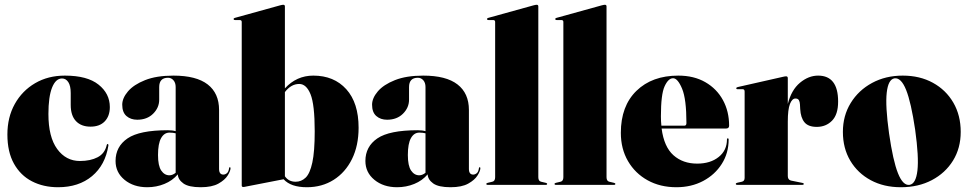

<svg xmlns="http://www.w3.org/2000/svg" viewBox="-20 -775 4063 805"><path d="M440.5 -326Q440.5 -288.5 419.2 -266.2Q398 -244 359.5 -244Q320.5 -244 298.5 -267.2Q276.5 -290.5 276.5 -335V-385Q276.5 -415 266.5 -430.5Q256.5 -446 240 -446Q213.5 -446 198.2 -407.5Q183 -369 183 -297Q183 -200.5 219.8 -150.2Q256.5 -100 315 -100Q359.5 -100 389.5 -115.8Q419.5 -131.5 427.5 -167Q428.5 -172 432 -171Q435 -170 434.5 -165Q421.5 -83 365.8 -36.5Q310 10 223.5 10Q162 10 114 -14.8Q66 -39.5 38.5 -88.8Q11 -138 11 -211Q11 -283.5 42 -339Q73 -394.5 127.2 -426.2Q181.5 -458 252 -458Q346 -458 393.2 -420.2Q440.5 -382.5 440.5 -326Z M464.5 -100Q464.5 -160.5 514.8 -194.8Q565 -229 683.5 -229Q703 -229 716.5 -225V-410Q716.5 -428 707.2 -438.5Q698 -449 684.5 -449Q647.5 -449 647.5 -410V-357Q647.5 -323.5 622 -298.2Q596.5 -273 555.5 -273Q528 -273 510.2 -288.5Q492.5 -304 492.5 -336Q492.5 -363.5 516.5 -391.8Q540.5 -420 588.2 -439Q636 -458 707 -458Q803 -458 850.8 -421Q898.5 -384 898.5 -314V-67Q898.5 -43 916.5 -43Q924 -43 931.2 -48.8Q938.5 -54.5 940.5 -70Q941 -74 943.5 -74Q946.5 -74 946.5 -70Q946.5 -58.5 934.8 -39.5Q923 -20.5 895.8 -5.2Q868.5 10 821.5 10Q771 10 748.8 -6Q726.5 -22 725.5 -44Q703 -17.5 669.2 -3.8Q635.5 10 597.5 10Q540 10 502.2 -21Q464.5 -52 464.5 -100ZM642.5 -125Q642.5 -80 656 -60Q669.5 -40 690.5 -40Q703 -40 716.5 -50.5V-216Q706 -219 690.5 -219Q668.5 -219 655.5 -196Q642.5 -173 642.5 -125Z M1174.5 -748V-404.5Q1223.5 -458 1293.5 -458Q1380.5 -458 1432 -400.8Q1483.5 -343.5 1483.5 -239.5Q1483.5 -164.5 1455.8 -108.2Q1428 -52 1379 -21Q1330 10 1266.5 10Q1199.5 10 1169 -23.5L1012.5 7Q1004.5 9 1000.5 9Q993.5 9 993.5 3V-683Q993.5 -691 985 -691H965.5Q959.5 -691 959.5 -695.5Q959.5 -698.5 964.5 -700L1154 -752.5Q1164 -755 1167.5 -755Q1174.5 -755 1174.5 -748ZM1234.5 -423Q1200.5 -423 1174.5 -389V-36Q1190 -13 1219.5 -13Q1243.5 -13 1261.5 -30.2Q1279.5 -47.5 1289.5 -93.5Q1299.5 -139.5 1299.5 -224.5Q1299.5 -336.5 1282 -379.8Q1264.5 -423 1234.5 -423Z M1512 -100Q1512 -160.5 1562.2 -194.8Q1612.5 -229 1731 -229Q1750.5 -229 1764 -225V-410Q1764 -428 1754.8 -438.5Q1745.5 -449 1732 -449Q1695 -449 1695 -410V-357Q1695 -323.5 1669.5 -298.2Q1644 -273 1603 -273Q1575.5 -273 1557.8 -288.5Q1540 -304 1540 -336Q1540 -363.5 1564 -391.8Q1588 -420 1635.8 -439Q1683.5 -458 1754.5 -458Q1850.5 -458 1898.2 -421Q1946 -384 1946 -314V-67Q1946 -43 1964 -43Q1971.5 -43 1978.8 -48.8Q1986 -54.5 1988 -70Q1988.5 -74 1991 -74Q1994 -74 1994 -70Q1994 -58.5 1982.2 -39.5Q1970.5 -20.5 1943.2 -5.2Q1916 10 1869 10Q1818.5 10 1796.2 -6Q1774 -22 1773 -44Q1750.5 -17.5 1716.8 -3.8Q1683 10 1645 10Q1587.5 10 1549.8 -21Q1512 -52 1512 -100ZM1690 -125Q1690 -80 1703.5 -60Q1717 -40 1738 -40Q1750.5 -40 1764 -50.5V-216Q1753.5 -219 1738 -219Q1716 -219 1703 -196Q1690 -173 1690 -125Z M2237 -748V-32Q2237 -15.5 2249 -13L2268 -8.5Q2274 -7 2274 -4Q2274 0 2269 0H2024Q2019 0 2019 -4Q2019 -7 2025 -8.5L2044 -13Q2056 -15.5 2056 -32V-683Q2056 -691 2047.5 -691H2028Q2022 -691 2022 -695.5Q2022 -698.5 2027 -700L2216.5 -752.5Q2226.5 -755 2230 -755Q2237 -755 2237 -748Z M2523 -748V-32Q2523 -15.5 2535 -13L2554 -8.5Q2560 -7 2560 -4Q2560 0 2555 0H2310Q2305 0 2305 -4Q2305 -7 2311 -8.5L2330 -13Q2342 -15.5 2342 -32V-683Q2342 -691 2333.5 -691H2314Q2308 -691 2308 -695.5Q2308 -698.5 2313 -700L2502.5 -752.5Q2512.5 -755 2516 -755Q2523 -755 2523 -748Z M3037 -248Q3037 -236 3023 -236H2754Q2764 -159.5 2803.5 -124.2Q2843 -89 2903 -89Q2958.5 -89 2993.2 -116.8Q3028 -144.5 3028 -191Q3028 -195 3031 -195Q3035 -195 3035 -190Q3035 -133 3006.2 -87.8Q2977.5 -42.5 2928 -16.2Q2878.5 10 2816 10Q2748 10 2695.5 -19Q2643 -48 2613 -99.5Q2583 -151 2583 -218Q2583 -330.5 2648.5 -394.2Q2714 -458 2824 -458Q2889.5 -458 2937.2 -430.5Q2985 -403 3011 -355.5Q3037 -308 3037 -248ZM2751 -287Q2751 -266.5 2753 -248H2849Q2858 -248 2858 -259Q2858 -359.5 2839.8 -403.2Q2821.5 -447 2802 -447Q2782 -447 2766.5 -413.2Q2751 -379.5 2751 -287Z M3283 -447V-339Q3298 -398 3334 -428Q3370 -458 3410 -458Q3494 -458 3494 -349Q3494 -295 3468.5 -269Q3443 -243 3404.5 -243Q3369 -243 3353 -262.2Q3337 -281.5 3335 -318L3334 -337Q3333.5 -348 3329.5 -355Q3325.5 -362 3315 -362Q3301 -362 3292 -339Q3283 -316 3283 -265V-37Q3283 -21.5 3296 -18L3345 -8Q3350 -7 3350 -4Q3350 0 3344 0H3071Q3065 0 3065 -4Q3065 -7.5 3072 -9L3090 -13Q3102 -15.5 3102 -29V-391Q3102 -401 3094 -401H3072Q3067 -401 3067 -405Q3067 -408.5 3073 -410L3263 -453Q3267.5 -454 3270.2 -454.5Q3273 -455 3276 -455Q3283 -455 3283 -447Z M3765 -458Q3836.5 -458 3891.2 -428Q3946 -398 3977 -344.8Q4008 -291.5 4008 -222Q4008 -154 3975.8 -101.8Q3943.5 -49.5 3887 -19.8Q3830.5 10 3757 10Q3685.5 10 3630.8 -19.5Q3576 -49 3545 -101.2Q3514 -153.5 3514 -222Q3514 -290 3546.8 -343.2Q3579.5 -396.5 3636.2 -427.2Q3693 -458 3765 -458ZM3793.5 0Q3820 -4 3826.5 -60Q3833 -116 3817 -231Q3800 -346 3779 -398.2Q3758 -450.5 3730 -446.5Q3704 -442 3697.8 -386.5Q3691.5 -331 3707.5 -216Q3724 -101 3745 -48.5Q3766 4 3793.5 0Z"/></svg>

Font: Fraunces 144pt Black
Style: Regular
Weight: 900
Version: Version 1.000;[0bf87f6ff]